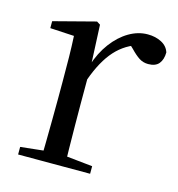

<svg xmlns="http://www.w3.org/2000/svg" viewBox="-85 -606 633 681"><g transform="rotate(15 231.0 -265.5)"><path d="M41.5 0V-27.8L151.6 -39.6H192.9L305.9 -27.8V0ZM123.9 0Q125.1 -24.4 125.6 -65.3Q126.1 -106.3 126.6 -150.7Q127.1 -195.1 127.1 -228.5V-289.4Q127.1 -341 126.5 -380.9Q125.9 -420.7 123.9 -457.5L35.8 -462.4V-487.9L189.9 -528L202.9 -519.8L209.3 -379V-378V-228.5Q209.3 -195.1 209.8 -150.7Q210.3 -106.3 210.8 -65.3Q211.3 -24.4 212.3 0ZM208.5 -318.6 186.9 -371H204.7Q220.2 -419.5 247.1 -455.5Q274 -491.4 307.4 -511Q340.8 -530.6 376 -530.6Q404.9 -530.6 426.7 -519.1Q448.6 -507.7 455.6 -485.6Q455.4 -459.5 443 -444.3Q430.7 -429.1 403.7 -429.1Q385.2 -429.1 370.3 -438.7Q355.5 -448.4 337.8 -466.9L314.8 -488.8L360.3 -487.2Q308 -473 271.4 -432.7Q234.8 -392.5 208.5 -318.6Z"/></g></svg>

Font: Noto Serif HK ExtraLight
Style: Regular
Weight: 200
Designer: Ryoko NISHIZUKA 西塚涼子 (kana & ideographs); Frank Grießhammer (Latin, Greek & Cyrillic); Wenlong ZHANG 张文龙 (bopomofo); San
Foundry: Adobe
Version: Version 2.002-H1;hotconv 1.1.0;makeotfexe 2.6.0